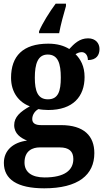

<svg xmlns="http://www.w3.org/2000/svg" viewBox="-20 -786 563 1042"><path d="M192 -616V-606H301C309 -651 326 -712 338 -753V-766H282C250 -723 209 -658 192 -616ZM220 236C405 236 492 163 492 45C492 -48 436 -107 311 -107H203C172 -107 155 -117 155 -140C155 -165 172 -186 189 -194C200 -191 228 -189 242 -189C377 -189 439 -263 439 -368C439 -427 417 -465 390 -492C399 -497 409 -503 424 -503C441 -503 457 -488 457 -460C504 -460 520 -488 520 -520C520 -551 499 -578 458 -578C411 -578 382 -548 356 -520C327 -538 290 -549 242 -549C104 -549 40 -481 40 -364C40 -284 83 -231 142 -209C90 -180 57 -151 57 -107C57 -60 93 -37 127 -23C54 -14 1 28 1 98C1 187 73 236 220 236ZM240 -247C185 -247 169 -292 169 -364C169 -439 185 -490 239 -490C295 -490 310 -441 310 -365C310 -291 296 -247 240 -247ZM222 177C152 177 113 148 113 96C113 31 158 14 195 14H304C354 14 378 35 378 77C378 138 330 177 222 177Z"/></svg>

Font: Noto Serif SemiCondensed
Style: Bold
Weight: 700
Width: 4
Designer: Monotype Design Team
Foundry: Monotype Imaging Inc.
Version: Version 2.015